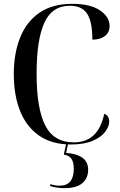

<svg xmlns="http://www.w3.org/2000/svg" viewBox="-20 -744 626 1002"><path d="M350 10Q251 10 184.5 -36Q118 -82 85 -164.5Q52 -247 52 -357Q52 -466 85.5 -549Q119 -632 186.5 -678Q254 -724 357 -724Q451 -724 501.5 -690Q552 -656 552 -608Q552 -575 527.5 -556Q503 -537 462 -537Q462 -631 434.5 -672.5Q407 -714 345 -714Q252 -714 211.5 -625.5Q171 -537 171 -359Q171 -178 216 -89.5Q261 -1 365 -1Q493 -1 524 -150Q538 -145 544 -134Q550 -123 550 -110Q550 -85 529.5 -57Q509 -29 464.5 -9.5Q420 10 350 10ZM316 238Q296 238 277 235Q258 232 242 227V217Q269 225 291 225Q365 225 365 137Q365 100 351.5 83Q338 66 313 63L327 -2H337L325 54Q381 58 410.5 79.5Q440 101 440 142Q440 186 409.5 212Q379 238 316 238Z"/></svg>

Font: Noto Serif Display SemiCondensed Medium
Style: Regular
Weight: 500
Width: 4
Designer: Monotype Design Team
Foundry: Monotype Imaging Inc.
Version: Version 2.009